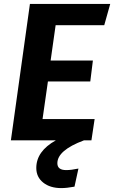

<svg xmlns="http://www.w3.org/2000/svg" viewBox="-20 -712 579 974"><path d="M508.8 -584H262.2L236.8 -404.8H451.2L438 -298.8H223.1L195.8 -107.9H460L443.8 0H405.8Q271 50.3 271 116.2Q271 150.9 315.9 150.9Q341.3 150.9 377.9 143.1L357.9 234.9Q318.4 242.2 291 242.2Q233.9 242.2 199 214.1Q164.1 186 164.1 140.1Q164.1 55.2 263.2 0H35.2L131.8 -691.9H539.1Z"/></svg>

Font: FiraGO SemiBold
Style: Italic
Weight: 600
Italic angle: -8°
Designer: bBox Type GmbH
Foundry: bBox Type GmbH
Version: Version 1.001;PS 001.001;hotconv 1.0.88;makeotf.lib2.5.64775